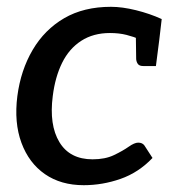

<svg xmlns="http://www.w3.org/2000/svg" viewBox="-20 -537 515 564"><path d="M226 7Q159 7 112 -25.5Q65 -58 43 -117.5Q21 -177 31 -255Q41 -331 76 -390.5Q111 -450 168.5 -483.5Q226 -517 306 -517Q339 -517 379.5 -507Q420 -497 455 -481L448 -421H392Q373 -429 351.5 -434.5Q330 -440 303 -440Q254 -440 218.5 -417Q183 -394 162.5 -352.5Q142 -311 135 -255Q124 -170 154.5 -119.5Q185 -69 252 -69Q289 -69 315 -81.5Q341 -94 358 -106Q375 -118 386 -118Q398 -118 404 -110L428 -73Q387 -30 334 -11.5Q281 7 226 7ZM379 -437 448 -421 438 -343H401Q390 -343 385.5 -348.5Q381 -354 380 -363Z"/></svg>

Font: Aleo Medium
Style: Italic
Weight: 500
Italic angle: -7°
Designer: Alessio Laiso
Foundry: Alessio Laiso
Version: Version 2.001;gftools[0.9.29]